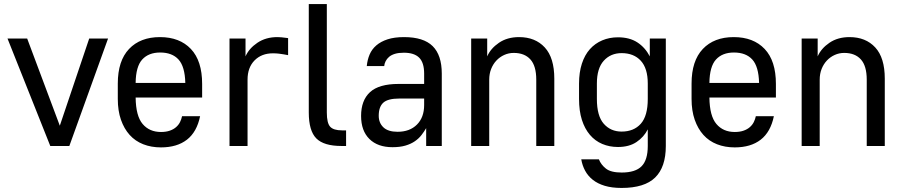

<svg xmlns="http://www.w3.org/2000/svg" viewBox="-20 -720 4454 947"><path d="M17 -530H114L275 -100L420 -530H513L322 0H228Z M774 7Q726 7 686.5 -8.5Q647 -24 619.5 -54.5Q592 -85 576.5 -129.5Q561 -174 561 -232V-308Q561 -420 616.5 -478.5Q672 -537 769 -537Q866 -537 921.5 -478.5Q977 -420 977 -306V-239H649Q650 -148 683.5 -108.5Q717 -69 774 -69Q799 -69 817.5 -75.5Q836 -82 848.5 -93Q861 -104 868 -118Q875 -132 878 -147H967Q951 -69 902 -31Q853 7 774 7ZM770 -461Q713 -461 681.5 -426.5Q650 -392 649 -311H894Q892 -392 860.5 -426.5Q829 -461 770 -461Z M1112 -530H1191V-442Q1208 -481 1249.5 -509Q1291 -537 1348 -537Q1359 -537 1368 -536Q1377 -535 1385 -534Q1394 -533 1401 -532V-448Q1391 -450 1379 -452Q1368 -454 1354.5 -455.5Q1341 -457 1326 -457Q1270 -457 1235.5 -422Q1201 -387 1201 -327V0H1112Z M1664 0Q1577 0 1540 -37.5Q1503 -75 1503 -165V-700H1592V-165Q1592 -113 1608.5 -95Q1625 -77 1667 -77H1687V0Z M1916 6Q1843 6 1802 -34.5Q1761 -75 1761 -148Q1761 -225 1805 -265.5Q1849 -306 1946 -306H2072V-357Q2072 -411 2047.5 -435.5Q2023 -460 1972 -460Q1946 -460 1928 -454.5Q1910 -449 1899 -439.5Q1888 -430 1882 -418Q1876 -406 1875 -394H1789Q1792 -425 1803 -451Q1814 -477 1836 -496Q1858 -515 1891.5 -526Q1925 -537 1973 -537Q2069 -537 2114 -492.5Q2159 -448 2159 -357V0H2082V-88Q2072 -71 2059 -54Q2046 -37 2026.5 -23.5Q2007 -10 1980 -2Q1953 6 1916 6ZM1941 -70Q2001 -70 2036.5 -105.5Q2072 -141 2072 -202V-234H1950Q1893 -234 1870.5 -213.5Q1848 -193 1848 -149Q1848 -114 1871 -92Q1894 -70 1941 -70Z M2304 -530H2383V-442Q2400 -481 2441 -509Q2482 -537 2540 -537Q2620 -537 2667 -486Q2714 -435 2714 -332V0H2625V-327Q2625 -395 2596 -427Q2567 -459 2514 -459Q2489 -459 2467 -449Q2445 -439 2428.5 -421.5Q2412 -404 2402.5 -380Q2393 -356 2393 -327V0H2304Z M3028 5Q2986 5 2950.5 -10Q2915 -25 2889.5 -55Q2864 -85 2850 -129Q2836 -173 2836 -232V-308Q2836 -363 2850 -406Q2864 -449 2889.5 -477.5Q2915 -506 2950.5 -521Q2986 -536 3028 -536Q3085 -536 3123.5 -511Q3162 -486 3185 -442V-530H3264V0Q3264 104 3211.5 155.5Q3159 207 3046 207Q2998 207 2963 196.5Q2928 186 2904 167Q2880 148 2866 122Q2852 96 2847 66H2934Q2944 92 2968.5 111.5Q2993 131 3046 131Q3114 131 3144.5 100Q3175 69 3175 0V-82Q3156 -44 3119.5 -19.5Q3083 5 3028 5ZM3046 -71Q3106 -71 3140.5 -109.5Q3175 -148 3175 -232V-308Q3175 -383 3140.5 -420.5Q3106 -458 3046 -458Q2992 -458 2958 -420.5Q2924 -383 2924 -308V-232Q2924 -148 2958 -109.5Q2992 -71 3046 -71Z M3604 7Q3556 7 3516.5 -8.5Q3477 -24 3449.5 -54.5Q3422 -85 3406.5 -129.5Q3391 -174 3391 -232V-308Q3391 -420 3446.5 -478.5Q3502 -537 3599 -537Q3696 -537 3751.5 -478.5Q3807 -420 3807 -306V-239H3479Q3480 -148 3513.5 -108.5Q3547 -69 3604 -69Q3629 -69 3647.5 -75.5Q3666 -82 3678.5 -93Q3691 -104 3698 -118Q3705 -132 3708 -147H3797Q3781 -69 3732 -31Q3683 7 3604 7ZM3600 -461Q3543 -461 3511.5 -426.5Q3480 -392 3479 -311H3724Q3722 -392 3690.5 -426.5Q3659 -461 3600 -461Z M3934 -530H4013V-442Q4030 -481 4071 -509Q4112 -537 4170 -537Q4250 -537 4297 -486Q4344 -435 4344 -332V0H4255V-327Q4255 -395 4226 -427Q4197 -459 4144 -459Q4119 -459 4097 -449Q4075 -439 4058.5 -421.5Q4042 -404 4032.5 -380Q4023 -356 4023 -327V0H3934Z"/></svg>

Font: Golos UI
Style: Regular
Weight: 400
Designer: A.Korolkova, Vitaly Kuzmin
Foundry: ParaType Ltd
Version: Version 2.000